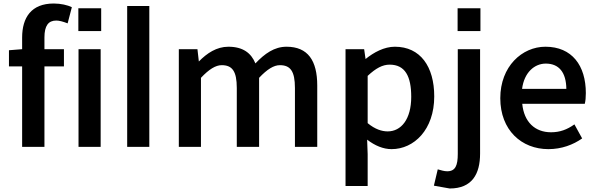

<svg xmlns="http://www.w3.org/2000/svg" viewBox="-20 -836 3398 1093"><path d="M365 -703 389 -795C365 -807 326 -816 286 -816C158 -816 106 -736 106 -622V-556L31 -550V-458H106V0H233V-458H344V-556H233V-623C233 -689 255 -719 300 -719C316 -719 337 -714 365 -703Z M426 -659H556V-789H426ZM427 -556V0H553V-556Z M830 0V-802H704V0Z M1112 -486 1104 -556H998V0H1124V-393C1170 -442 1208 -465 1242 -465C1302 -465 1328 -431 1328 -335V0H1455V-393C1501 -442 1539 -465 1573 -465C1633 -465 1659 -431 1659 -335V0H1786V-349C1786 -491 1733 -570 1611 -570C1542 -570 1487 -531 1434 -475C1410 -534 1363 -570 1280 -570C1213 -570 1158 -533 1112 -486Z M2061 -500 2053 -556H1947V223H2073V42L2070 -41C2114 -7 2162 13 2209 13C2337 13 2452 -98 2452 -287C2452 -457 2373 -570 2228 -570C2167 -570 2108 -538 2061 -500ZM2073 -135V-404C2120 -448 2158 -468 2198 -468C2286 -468 2321 -402 2321 -285C2321 -156 2263 -88 2187 -88C2154 -88 2115 -100 2073 -135Z M2585 -659H2715V-789H2585ZM2472 128 2450 221 2540 237C2668 237 2713 154 2713 38V-556H2586V40C2586 105 2573 139 2526 139C2508 139 2490 133 2472 128Z M3102 13C3177 13 3243 -12 3294 -48L3250 -128C3208 -98 3167 -83 3117 -83C3025 -83 2963 -142 2953 -245H3309C3313 -261 3315 -281 3315 -306C3315 -463 3236 -570 3085 -570C2952 -570 2828 -458 2828 -277C2828 -95 2949 13 3102 13ZM3204 -330H2952C2964 -424 3023 -474 3087 -474C3162 -474 3203 -424 3204 -330Z"/></svg>

Font: Bithumb Trading Sans Semibold
Style: Regular
Weight: 600
Designer: Ham Hyungwon
Foundry: Bithumb
Version: Version 0.500;FEAKit 1.0